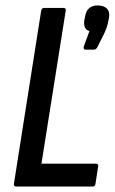

<svg xmlns="http://www.w3.org/2000/svg" viewBox="-20 -684 421 704"><path d="M40 0Q29 0 31 -10L131 -645Q133 -655 142 -655H212Q223 -655 221 -645L132 -84H330Q342 -84 340 -74L330 -10Q329 0 319 0ZM294 -502Q289 -502 287.5 -505Q286 -508 287 -513L308 -570Q285 -577 289 -608L292 -624Q299 -664 338 -664Q360 -664 371.5 -653Q383 -642 380 -621L377 -606Q375 -595 371.5 -584.5Q368 -574 362 -561L338 -513Q333 -502 324 -502Z"/></svg>

Font: Sofia Sans Condensed SemiBold
Style: Italic
Weight: 600
Italic angle: -9°
Version: Version 4.100